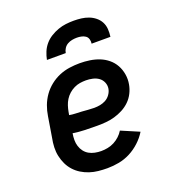

<svg xmlns="http://www.w3.org/2000/svg" viewBox="-137 -855 874 969"><g transform="rotate(-20 300.0 -371.0)"><path d="M275 8Q250 8 226 5.5Q202 3 179.5 -4.5Q157 -12 137.5 -24Q118 -36 102.5 -53Q87 -70 77 -91Q67 -112 62 -135Q57 -158 58 -183Q59 -208 64 -232L82 -342Q86 -369 96 -396Q106 -423 123 -447Q140 -471 163.5 -489.5Q187 -508 213.5 -519Q240 -530 268 -534Q296 -538 323 -538Q350 -538 377 -534Q404 -530 428 -520.5Q452 -511 472 -494.5Q492 -478 504.5 -455.5Q517 -433 521.5 -406Q526 -379 521 -352Q517 -329 506 -307Q495 -285 477.5 -268Q460 -251 438 -239.5Q416 -228 393 -221.5Q370 -215 347 -213Q324 -211 301 -211Q268 -211 234.5 -212Q201 -213 169 -218V-217Q166 -200 166 -182.5Q166 -165 171 -149Q176 -133 186 -120Q196 -107 210 -99Q224 -91 241 -87.5Q258 -84 275 -84Q292 -84 310 -87.5Q328 -91 344.5 -99.5Q361 -108 375 -121Q389 -134 398 -149L494 -108Q477 -80 452 -57Q427 -34 398 -19Q369 -4 337.5 2Q306 8 275 8ZM316 -301Q332 -301 348 -304Q364 -307 378.5 -315Q393 -323 403 -337Q413 -351 416 -367Q419 -385 412 -401.5Q405 -418 391 -428Q377 -438 359 -442Q341 -446 323 -446Q307 -446 291 -443.5Q275 -441 259.5 -433.5Q244 -426 231 -414.5Q218 -403 209 -388.5Q200 -374 195 -358.5Q190 -343 187 -327L184 -310Q200 -307 217 -306.5Q234 -306 250.5 -305Q267 -304 283 -302.5Q299 -301 316 -301ZM174 -610Q178 -631 186.5 -651.5Q195 -672 209.5 -689Q224 -706 243.5 -718Q263 -730 284 -737.5Q305 -745 326 -747.5Q347 -750 368 -750Q389 -750 409 -747.5Q429 -745 447.5 -738Q466 -731 481.5 -718.5Q497 -706 506 -689Q515 -672 516.5 -651.5Q518 -631 515 -610H414Q416 -622 412.5 -634Q409 -646 399.5 -652.5Q390 -659 378 -661.5Q366 -664 354 -664Q341 -664 328 -661.5Q315 -659 303.5 -652.5Q292 -646 284.5 -634.5Q277 -623 275 -610Z"/></g></svg>

Font: Iosevka Curly Slab SmBdEx
Style: Italic
Weight: 600
Width: 7
Italic angle: -9°
Monospace: yes
Designer: Belleve Invis
Foundry: Belleve Invis
Version: Version 11.1.0; ttfautohint (v1.8.3)